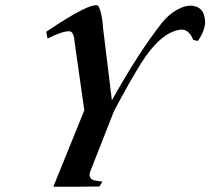

<svg xmlns="http://www.w3.org/2000/svg" viewBox="-20 -710 801 731"><path d="M761 -625C760 -662 746 -682 718 -687C681 -695 630 -665 598 -625C538 -549 474 -450 406 -328L372 -606C371 -630 367 -651 362 -669C360 -676 357 -683 354 -688C336 -699 270 -666 156 -589L161 -563C200 -583 228 -592 245 -591C253 -590 259 -582 262 -567L266 -536L301 -290L183 1C261 1 320 1 359 0L370 -19C363 -19 355 -20 346 -22C329 -24 321 -32 321 -46C321 -49 322 -53 324 -58L414 -287C456 -366 490 -426 517 -469C566 -547 616 -590 666 -597C687 -600 704 -587 716 -558L733 -554C745 -570 753 -587 758 -605C760 -612 761 -618 761 -625Z"/></svg>

Font: GFS Pyrsos
Style: Regular
Weight: 400
Designer: George Matthiopoulos
Foundry: George Matthiopoulos
Version: Version 1.0